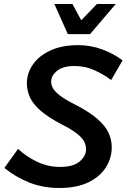

<svg xmlns="http://www.w3.org/2000/svg" viewBox="-20 -926 643 957"><path d="M2 -89 70 -184Q110 -146 164.5 -120Q219 -94 279 -94Q346 -94 377.5 -121.5Q409 -149 409 -181Q409 -201 400 -219.5Q391 -238 365 -259Q339 -280 286 -307Q219 -342 181.5 -375Q144 -408 129 -441.5Q114 -475 114 -511Q114 -561 144 -604.5Q174 -648 231.5 -674.5Q289 -701 370 -701Q432 -701 490 -679.5Q548 -658 591 -625L534 -527Q496 -556 449.5 -576.5Q403 -597 352 -597Q294 -597 264.5 -573Q235 -549 235 -519Q235 -502 244.5 -485.5Q254 -469 278.5 -450Q303 -431 350 -407Q423 -370 463.5 -335Q504 -300 520.5 -265Q537 -230 537 -192Q537 -138 507.5 -91.5Q478 -45 420 -17Q362 11 276 11Q193 11 124 -17Q55 -45 2 -89ZM251 -906H341L385 -825L463 -906H557L429 -756H318Z"/></svg>

Font: Radio Canada Medium
Style: Italic
Weight: 500
Italic angle: -12°
Designer: Charles Daoud, Etienne Aubert Bonn, Alexandre Saumier Demers, Jacques Le Bailly
Foundry: Radio-Canada
Version: Version 2.104; ttfautohint (v1.8.4.7-5d5b);gftools[0.9.28.de